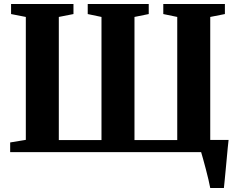

<svg xmlns="http://www.w3.org/2000/svg" viewBox="-20 -763 1195 963"><path d="M1034.5 180Q1031.5 163.5 1025.5 137.8Q1019.5 112 1012.2 84.5Q1005 57 998.5 33.8Q992 10.5 988.5 -1L958 -61H1126.5Q1124.5 -45.5 1122.2 -20.8Q1120 4 1117.2 33Q1114.5 62 1111.8 90.5Q1109 119 1106.8 142.5Q1104.5 166 1103 180ZM31 0V-48.5L109.5 -61.5V-678L35.5 -692.5V-743H348.5V-692.5L275 -678V-60.5H489V-678L420 -692.5V-743H726V-692.5L654.5 -678V-60.5H869V-678L799 -692.5V-743H1108V-692.5L1034.5 -678V-61L1112.5 -48.5V0Z"/></svg>

Font: Merriweather 60pt ExtraBold
Style: Regular
Weight: 800
Version: Version 2.100